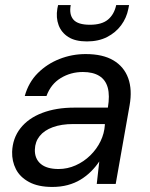

<svg xmlns="http://www.w3.org/2000/svg" viewBox="-20 -728 592 760"><path d="M187 12Q131 12 95 -7.5Q59 -27 43 -58.5Q27 -90 28 -127Q30 -181 61 -220.5Q92 -260 147 -281Q202 -302 274 -302H407Q415 -350 406.5 -381Q398 -412 373 -427.5Q348 -443 308 -443Q260 -443 220.5 -419Q181 -395 164 -348H78Q93 -402 129.5 -438.5Q166 -475 215.5 -494.5Q265 -514 319 -514Q387 -514 429 -489Q471 -464 487.5 -418.5Q504 -373 493 -311L438 0H363L373 -89Q359 -68 340.5 -49.5Q322 -31 299 -17Q276 -3 248 4.5Q220 12 187 12ZM212 -59Q247 -59 279.5 -73.5Q312 -88 337.5 -113Q363 -138 378 -169Q393 -200 395 -233V-237H270Q223 -237 189 -224.5Q155 -212 137 -189.5Q119 -167 118 -136Q117 -100 141 -79.5Q165 -59 212 -59ZM324 -564Q278 -564 250.5 -581.5Q223 -599 212 -628.5Q201 -658 207 -694L210 -708H260Q253 -671 270.5 -650.5Q288 -630 336 -630Q383 -630 407.5 -650.5Q432 -671 440 -708H491L488 -693Q481 -657 459.5 -628Q438 -599 404 -581.5Q370 -564 324 -564Z"/></svg>

Font: DM Sans 16pt
Style: Italic
Weight: 400
Italic angle: -10°
Version: Version 4.004;gftools[0.9.30]